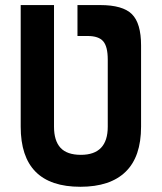

<svg xmlns="http://www.w3.org/2000/svg" viewBox="-20 -713 626 743"><path d="M279.8 -693.4H367.7Q455.1 -693.4 490.5 -658.2Q525.9 -623 525.9 -537.1V-222.7Q525.9 -106.4 466.1 -48.3Q406.4 9.8 290.9 9.8Q60.1 9.8 60.1 -222.7V-693.4H189V-222.7Q189 -168.5 214.1 -141.1Q239.3 -113.8 293 -113.8Q397 -113.8 397 -222.7V-482.4Q397 -532.7 379.4 -553.2Q361.8 -573.7 319.3 -573.7H279.8Z"/></svg>

Font: Cascadia Code
Style: Regular
Weight: 400
Monospace: yes
Designer: Aaron Bell
Foundry: Saja Typeworks
Version: Version 2106.017